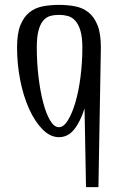

<svg xmlns="http://www.w3.org/2000/svg" viewBox="-20 -548 504 788"><path d="M384 220H333L327 -103Q310 -49 284.5 -17Q259 15 222 15Q186 15 154.5 -17Q123 -49 99.5 -101Q76 -153 63 -219Q50 -285 50 -353Q50 -410 63.5 -444Q77 -478 100.5 -497Q124 -516 155.5 -522Q187 -528 222 -528Q257 -528 288.5 -522Q320 -516 343.5 -497Q367 -478 380.5 -444Q394 -410 394 -353ZM222 -26Q241 -26 258.5 -54Q276 -82 289.5 -128Q303 -174 310.5 -233Q318 -292 318 -353Q318 -396 310 -422.5Q302 -449 288.5 -463.5Q275 -478 258 -482.5Q241 -487 222 -487Q203 -487 186.5 -482.5Q170 -478 157.5 -463.5Q145 -449 138 -422.5Q131 -396 131 -353Q131 -292 138 -233Q145 -174 157 -128Q169 -82 185.5 -54Q202 -26 222 -26Z"/></svg>

Font: Combo
Style: Regular
Weight: 400
Designer: Eduardo Rodriguez Tunni
Foundry: Eduardo Rodriguez Tunni
Version: Version 1.001